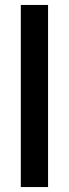

<svg xmlns="http://www.w3.org/2000/svg" viewBox="-20 -755 278 775"><path d="M64 0V-735H174V0Z"/></svg>

Font: Iosevka QP
Style: Bold
Weight: 700
Designer: Belleve Invis
Foundry: Belleve Invis
Version: Version 20.0.0; ttfautohint (v1.8.4)